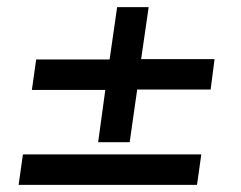

<svg xmlns="http://www.w3.org/2000/svg" viewBox="-20 -517 672 536"><path d="M342 -120H254L274 -266H69L81 -351H286L307 -497H395L374 -352H579L568 -267H363ZM44 -86H542L530 -1H32Z"/></svg>

Font: Rosario
Style: Bold Italic
Weight: 700
Italic angle: -8.05°
Designer: Hector Gatti
Foundry: Omnibus Type
Version: Version 1.101; ttfautohint (v1.8.1.43-b0c9)